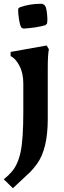

<svg xmlns="http://www.w3.org/2000/svg" viewBox="-41 -743 338 1013"><path d="M211 -384V-114Q211 43 154 122Q132 151 119 164Q105 178 27 250L-21 203Q8 179 20 164Q53 127 67.5 60Q82 -7 82 -152V-302Q82 -357 61.5 -396Q41 -435 15 -447V-469L205 -503L217 -483Q211 -456 211 -384ZM193 -717Q202 -709 205.5 -683Q209 -657 209 -643Q209 -629 207 -618L198 -610Q154 -597 83 -592L72 -597Q64 -610 59.5 -640Q55 -670 55 -681.5Q55 -693 55 -697L64 -705Q118 -723 171 -723H182Z"/></svg>

Font: Asul
Style: Bold
Weight: 700
Designer: Mariela Monsalve
Foundry: Mariela Monsalve
Version: Version 1.002